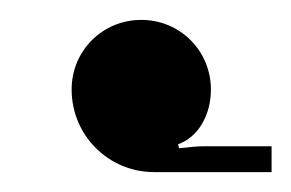

<svg xmlns="http://www.w3.org/2000/svg" viewBox="-20 -383 293 193"><path d="M253 -210V-236H186C177 -236 171 -235 160 -234L159 -238C179 -245 192 -267 192 -293C192 -332 161 -363 122 -363C83 -363 52 -332 52 -293C52 -247 89 -210 135 -210Z"/></svg>

Font: FoglihtenDeH02
Style: Regular
Weight: 500
Designer: gluk (gluksza@wp.pl|www.glukfonts.pl)
Version: Version 0.68